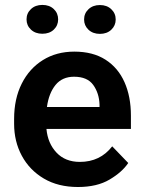

<svg xmlns="http://www.w3.org/2000/svg" viewBox="-20 -747 578 777"><path d="M295.4 9.8Q215.3 9.8 157.5 -24.4Q99.6 -58.6 68.4 -116.5Q37.1 -174.3 37.1 -246.1V-265.6Q37.1 -347.2 67.9 -408.4Q98.6 -469.7 153.6 -503.9Q208.5 -538.1 280.8 -538.1Q356 -538.1 407 -505.4Q458 -472.7 483.9 -414.3Q509.8 -356 509.8 -279.3V-225.1H168Q173.3 -167 208.7 -129.4Q244.1 -91.8 303.2 -91.8Q385.3 -91.8 434.1 -154.8L499 -87.4Q474.1 -50.3 423.3 -20.3Q372.6 9.8 295.4 9.8ZM279.8 -436.5Q231.9 -436.5 204.8 -403.3Q177.7 -370.1 169.9 -314H382.8V-323.7Q381.3 -369.6 357.4 -403.1Q333.5 -436.5 279.8 -436.5ZM87.4 -668.5Q87.4 -693.4 105.2 -710.2Q123 -727.1 151.4 -727.1Q180.2 -727.1 197.8 -710.2Q215.3 -693.4 215.3 -668.5Q215.3 -644 197.8 -627.2Q180.2 -610.4 151.4 -610.4Q123 -610.4 105.2 -627.2Q87.4 -644 87.4 -668.5ZM320.3 -668Q320.3 -692.9 338.1 -709.7Q356 -726.6 384.3 -726.6Q412.6 -726.6 430.4 -709.7Q448.2 -692.9 448.2 -668Q448.2 -643.6 430.4 -626.7Q412.6 -609.9 384.3 -609.9Q356 -609.9 338.1 -626.7Q320.3 -643.6 320.3 -668Z"/></svg>

Font: Vazirmatn RD UI FD SemiBold
Style: Regular
Weight: 600
Designer: Saber Rastikerdar
Foundry: Saber Rastikerdar
Version: Version 33.003